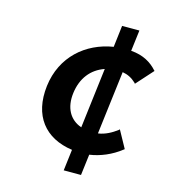

<svg xmlns="http://www.w3.org/2000/svg" viewBox="-105 -737 755 858"><g transform="rotate(15 273.0 -308.5)"><path d="M221 -308C230 -378 268 -427 329 -448L295 -169C240 -188 212 -238 221 -308ZM460 -201C436 -183 406 -166 374 -162L410 -455C434 -451 454 -441 473 -423L476 -419L546 -497L543 -500C517 -529 479 -553 422 -557L434 -654H354L342 -554C217 -534 116 -447 99 -308C82 -167 153 -79 281 -61L269 37H349L361 -60C410 -67 461 -88 504 -122L508 -125L464 -205Z"/></g></svg>

Font: Falling Sky
Style: MedObl
Weight: 500
Designer: Paul D. Hunt
Foundry: Adobe Systems Incorporated
Version: Version 1.02